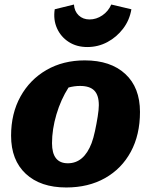

<svg xmlns="http://www.w3.org/2000/svg" viewBox="-20 -817 660 849"><path d="M273 12Q159 12 94 -48.5Q29 -109 29 -217Q29 -315 70.5 -390Q112 -465 185.5 -507.5Q259 -550 355 -550Q469 -550 534 -490Q599 -430 599 -322Q599 -221 558.5 -146Q518 -71 444.5 -29.5Q371 12 273 12ZM280 -95Q351 -95 385 -184Q393 -205 400 -237.5Q407 -270 412 -301.5Q417 -333 417 -352Q417 -396 397 -416.5Q377 -437 334 -437Q309 -437 283 -430Q249 -377 229.5 -311Q210 -245 210 -184Q210 -95 280 -95ZM366 -609Q319 -609 284 -631.5Q249 -654 232 -692Q215 -730 222 -776L307 -797Q309 -767 328 -749Q347 -731 376 -731Q406 -731 432.5 -749Q459 -767 472 -797L561 -776Q553 -728 524.5 -690.5Q496 -653 455 -631Q414 -609 366 -609Z"/></svg>

Font: Piazzolla SC ExtraBold
Style: Italic
Weight: 800
Italic angle: -11.3°
Designer: Juan Pablo del Peral
Foundry: Huerta Tipografica
Version: Version 1.330